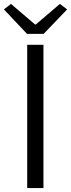

<svg xmlns="http://www.w3.org/2000/svg" viewBox="-37 -961 363 981"><path d="M102 0H185V-732H102ZM101 -788H186L306 -913L269 -941L146 -836H142L19 -941L-17 -913Z"/></svg>

Font: Noto Sans KR DemiLight
Style: Regular
Weight: 350
Designer: Ryoko NISHIZUKA 西塚涼子 (kana, bopomofo & ideographs); Paul D. Hunt (Latin, Greek & Cyrillic); Sandoll Communications 산돌커뮤니
Foundry: Adobe
Version: Version 2.004;hotconv 1.0.118;makeotfexe 2.5.65603